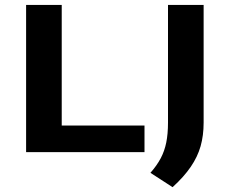

<svg xmlns="http://www.w3.org/2000/svg" viewBox="-20 -615 928 776"><path d="M85.5 0V-595H229.5V-107.5H564V0ZM677.5 141.5 588 83.5Q614 54 629.5 24.8Q645 -4.5 652 -39.2Q659 -74 659 -119.5V-595H803V-119Q803 -67.5 790.8 -24.2Q778.5 19 751 59.2Q723.5 99.5 677.5 141.5Z"/></svg>

Font: Encode Sans SC Expanded SemiBold
Style: Regular
Weight: 600
Width: 7
Designer: Multiple Designers
Foundry: Impallari Type
Version: Version 3.002